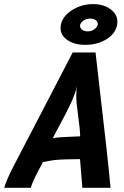

<svg xmlns="http://www.w3.org/2000/svg" viewBox="-54 -898 591 918"><path d="M377 -809.1Q358.4 -809.1 345.5 -799.8Q332.5 -790.5 329.1 -778.8Q328.6 -777.3 328.6 -774.9Q328.6 -764.2 338.6 -756.1Q348.6 -748 365.2 -748Q383.3 -748 396.5 -757.6Q409.7 -767.1 413.1 -778.8Q413.6 -780.3 413.6 -783.2Q413.6 -793.9 403.8 -801.5Q394 -809.1 377 -809.1ZM236.8 -778.8Q245.1 -820.8 290.5 -849.6Q335.9 -878.4 391.1 -878.4Q440.9 -878.4 474.1 -854.2Q507.3 -830.1 507.3 -793.5Q507.3 -786.1 505.9 -778.8Q498 -736.8 454.8 -710.2Q411.6 -683.6 353 -683.6Q301.8 -683.6 268.6 -706.3Q235.4 -729 235.4 -764.6Q235.4 -771.5 236.8 -778.8ZM329.1 -246.1V-249.5Q329.1 -276.4 319.8 -342.5Q310.5 -408.7 310.5 -441.9Q310.5 -467.8 314.5 -487.3Q306.2 -450.7 285.4 -405.8Q264.6 -360.8 236.3 -309.3Q208 -257.8 198.7 -237.3Q212.4 -240.2 234.1 -241.7Q255.9 -243.2 286.6 -244.4Q317.4 -245.6 329.1 -246.1ZM293.5 -647H402.8Q410.6 -574.7 426 -443.8Q441.4 -313 453.4 -205.1Q465.3 -97.2 474.6 0H339.8Q337.9 -22 334.2 -67.9Q330.6 -113.8 328.6 -137.2Q317.4 -137.2 294.4 -136.7Q271.5 -136.2 262.2 -136Q252.9 -135.7 235.6 -135Q218.3 -134.3 207.3 -132.8Q196.3 -131.3 181.4 -128.9Q166.5 -126.5 151.4 -123L127.9 -79.1Q99.6 -25.4 93.3 0H-33.7Q-23.9 -37.1 13.7 -108.9Q60.5 -198.7 153.8 -378.2Q247.1 -557.6 293.5 -647Z"/></svg>

Font: Fantasque Sans Mono
Style: Bold Italic
Weight: 700
Italic angle: -11°
Monospace: yes
Designer: Jany Belluz
Version: Version 1.7.1